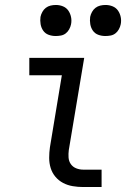

<svg xmlns="http://www.w3.org/2000/svg" viewBox="-20 -753 540 773"><path d="M315 0Q294 0 273 -3.5Q252 -7 234 -16.5Q216 -26 203 -41.5Q190 -57 184 -76.5Q178 -96 178 -117.5Q178 -139 181 -160L229 -450H98V-520H319L257 -149Q255 -134 256 -119Q257 -104 265 -92.5Q273 -81 286.5 -75.5Q300 -70 315 -70H389V0ZM404 -608Q389 -608 375.5 -613Q362 -618 354 -629.5Q346 -641 343.5 -655.5Q341 -670 343 -685Q345 -695 350.5 -705Q356 -715 364.5 -721.5Q373 -728 383.5 -730.5Q394 -733 405 -733Q420 -733 433.5 -727.5Q447 -722 455 -710.5Q463 -699 466 -684.5Q469 -670 466 -655Q464 -645 458.5 -635Q453 -625 444.5 -618.5Q436 -612 425.5 -610Q415 -608 404 -608ZM204 -608Q189 -608 175.5 -613Q162 -618 154 -629.5Q146 -641 143.5 -655.5Q141 -670 143 -685Q145 -695 150.5 -705Q156 -715 164.5 -721.5Q173 -728 183.5 -730.5Q194 -733 205 -733Q220 -733 233.5 -727.5Q247 -722 255 -710.5Q263 -699 266 -684.5Q269 -670 266 -655Q264 -645 258.5 -635Q253 -625 244.5 -618.5Q236 -612 225.5 -610Q215 -608 204 -608Z"/></svg>

Font: Iosevka Curly
Style: Italic
Weight: 400
Italic angle: -9°
Monospace: yes
Designer: Belleve Invis
Foundry: Belleve Invis
Version: Version 22.1.2; ttfautohint (v1.8.4)